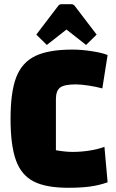

<svg xmlns="http://www.w3.org/2000/svg" viewBox="-20 -875 550 910"><path d="M304 15Q198 15 139.5 -15Q81 -45 55.5 -115.5Q30 -186 30 -312Q30 -439 57 -509Q84 -579 147 -609.5Q210 -640 324 -640Q367 -640 417.5 -632Q468 -624 490 -614L465 -456Q436 -464 399.5 -469.5Q363 -475 339 -475Q285 -475 265 -460Q245 -445 245 -405V-163Q290 -155 324 -155Q365 -155 405.5 -161.5Q446 -168 475 -179L490 -11Q451 3 407.5 9Q364 15 304 15ZM152 -711 255 -846Q261 -855 271 -855H319Q329 -855 335 -846L438 -711L388 -662L295 -735L202 -662Z"/></svg>

Font: Changa ExtraBold
Style: Regular
Weight: 800
Designer: Eduardo Rodriguez Tunni
Foundry: Eduardo Rodriguez Tunni
Version: Version 2.002; ttfautohint (v1.5) -l 8 -r 50 -G 220 -x 14 -H